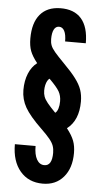

<svg xmlns="http://www.w3.org/2000/svg" viewBox="-56 -775 462 869"><g transform="rotate(5 175.0 -341.0)"><path d="M312 -327Q312 -241.5 259.5 -201.5Q283 -171.5 292 -147.5Q301 -123.5 301 -92Q301 -23.5 266 17.2Q231 58 172 58Q107 58 69 13Q31 -32 31 -109H125Q125 -70 137.5 -48Q150 -26 172 -26Q207 -26 207 -85Q207 -102.5 202 -116.8Q197 -131 183.2 -147.8Q169.5 -164.5 144 -189Q90 -241 69 -277.8Q48 -314.5 48 -357Q48 -399 61.5 -431.8Q75 -464.5 99.5 -483Q76.5 -512 67.8 -535.2Q59 -558.5 59 -592Q59 -663 90.8 -701Q122.5 -739 182 -740Q245.5 -741 278.2 -703.5Q311 -666 311 -592H217Q217 -623 208.5 -639.5Q200 -656 184 -656Q169 -656 161 -640.8Q153 -625.5 153 -597.5Q153 -581.5 157.8 -568.8Q162.5 -556 176.8 -539.2Q191 -522.5 219 -494Q255 -458 275.2 -431.2Q295.5 -404.5 303.8 -380.2Q312 -356 312 -327ZM142 -362.5Q142 -347.5 146.5 -335Q151 -322.5 163.5 -307Q176 -291.5 200.5 -266.5Q209 -272.5 213.5 -287Q218 -301.5 218 -320Q218 -345.5 206.8 -365Q195.5 -384.5 161.5 -418Q156 -414.5 151.5 -406.2Q147 -398 144.5 -386.8Q142 -375.5 142 -362.5Z"/></g></svg>

Font: League Gothic
Style: Regular
Weight: 400
Designer: The League of Moveable Type
Version: Version 2.001